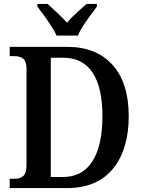

<svg xmlns="http://www.w3.org/2000/svg" viewBox="-20 -951 721 971"><path d="M29 -47H55Q83 -47 98.5 -61.5Q114 -76 114 -114V-603Q114 -640 98 -653.5Q82 -667 53 -667H29V-714H320Q467 -714 549 -623Q631 -532 631 -363Q631 -195 551 -97.5Q471 0 320 0H29ZM299 -56Q397 -56 447.5 -135.5Q498 -215 498 -363Q498 -509 448 -584Q398 -659 300 -659H237V-56ZM169 -918V-931H221Q294 -865 319 -836Q342 -864 377 -895Q412 -926 418 -931H470V-918Q430 -864 408 -832Q386 -800 374 -771H266Q245 -819 169 -918Z"/></svg>

Font: Noto Serif NarrowSemiBold
Style: Regular
Weight: 600
Width: 4
Designer: Monotype Design Team
Foundry: Monotype Imaging Inc.
Version: Version 1.001